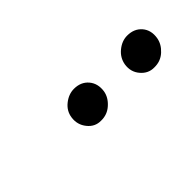

<svg xmlns="http://www.w3.org/2000/svg" viewBox="11 -954 521 521"><g transform="rotate(-45 272.0 -693.5)"><path d="M234.4 -636.7Q210.9 -636.2 195.6 -655.3Q180.2 -674.3 183.6 -699.2Q186.5 -721.2 204.6 -735.6Q222.7 -750 243.2 -750Q269.5 -750 284.7 -732.2Q299.8 -714.4 295.9 -687.5Q292.5 -667.5 275.1 -651.9Q257.8 -636.2 234.4 -636.7ZM438.5 -636.7Q415.5 -636.2 399.7 -654.8Q383.8 -673.3 387.7 -699.2Q391.6 -721.2 409.4 -735.6Q427.2 -750 447.3 -750Q474.1 -750 489.3 -732.2Q504.4 -714.4 500 -687.5Q496.6 -667.5 479.5 -651.9Q462.4 -636.2 438.5 -636.7Z"/></g></svg>

Font: Inter Tight
Style: Italic
Weight: 400
Italic angle: -9.39999°
Designer: Rasmus Andersson
Foundry: rsms
Version: Version 3.002